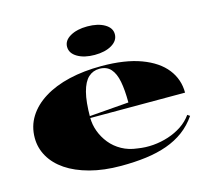

<svg xmlns="http://www.w3.org/2000/svg" viewBox="-106 -860 1098 1002"><g transform="rotate(-15 442.5 -359.5)"><path d="M463 -515Q591 -515 677 -483Q763 -451 806.5 -395.5Q850 -340 850 -268H335V-278L551 -295Q551 -362 542 -408.5Q533 -455 511 -479.5Q489 -504 450 -504Q415 -504 390 -481Q365 -458 351.5 -406.5Q338 -355 338 -270Q338 -232 351.5 -195.5Q365 -159 390 -128Q415 -97 452 -76.5Q489 -56 535 -51Q577 -44 619.5 -47.5Q662 -51 702 -64Q742 -77 775 -99Q808 -121 831 -153L844 -144Q813 -99 772 -68.5Q731 -38 679 -19.5Q627 -1 565 7Q503 15 430 15Q336 15 261.5 -5Q187 -25 136 -59.5Q85 -94 58 -141Q31 -188 31 -242Q31 -305 62.5 -355.5Q94 -406 152 -442Q210 -478 289 -496.5Q368 -515 463 -515ZM446 -734Q503 -734 539 -713Q575 -692 575 -658Q575 -623 539 -601.5Q503 -580 446 -580Q390 -580 353.5 -601.5Q317 -623 317 -658Q317 -692 353.5 -713Q390 -734 446 -734Z"/></g></svg>

Font: Kalnia SemiExpanded SemiBold
Style: Regular
Weight: 600
Width: 6
Designer: Frida Medrano
Foundry: Frida Medrano
Version: Version 1.105